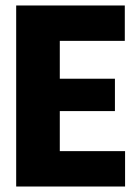

<svg xmlns="http://www.w3.org/2000/svg" viewBox="-20 -680 499 700"><path d="M39 0V-660H198V0ZM153 0V-129H436V0ZM153 -275V-393H399V-275ZM153 -531V-660H435V-531Z"/></svg>

Font: Bricolage Grotesque 72pt SemiCondensed ExtraBold
Style: Regular
Weight: 800
Width: 4
Designer: Mathieu Triay
Foundry: Atelier Triay
Version: Version 1.001;gftools[0.9.33.dev8+g029e19f]